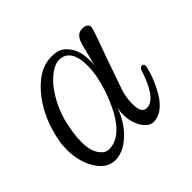

<svg xmlns="http://www.w3.org/2000/svg" viewBox="-109 -540 680 680"><g transform="rotate(-45 230.5 -200.0)"><path d="M431 -147Q421 -104 400 -64Q363 8 312 10Q287 11 268 -21Q245 -63 255 -115Q234 -59 196 -24.5Q158 10 119 10Q76 10 48 -38Q24 -79 23 -137Q23 -161 27 -181Q43 -269 91 -333Q150 -410 217 -410Q230 -410 237 -409Q264 -406 284 -379Q305 -351 305 -303Q305 -294 303 -280Q308 -295 319 -339Q327 -374 333 -383Q344 -403 364 -403Q392 -403 392 -384Q392 -377 377 -335Q358 -284 312 -151Q302 -121 302 -87Q302 -49 321 -43Q349 -37 373 -71Q394 -101 408 -147Q413 -161 421 -161Q433 -161 431 -147ZM266 -189Q286 -249 286 -295Q286 -381 230 -383Q196 -383 154 -337Q113 -287 94 -222Q79 -164 79 -121Q79 -72 100 -49Q113 -33 130 -33Q212 -33 266 -189Z"/></g></svg>

Font: GFS Solomos
Style: Regular
Weight: 400
Designer: George D. Matthiopoulos
Foundry: George D. Matthiopoulos
Version: Version 1.000